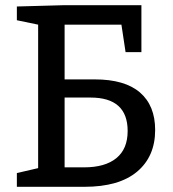

<svg xmlns="http://www.w3.org/2000/svg" viewBox="-20 -720 668 740"><path d="M345 -414Q461 -414 519.5 -363.5Q578 -313 578 -219Q578 -117 508.5 -58.5Q439 0 305 0H45V-53L127 -72V-625L45 -642V-695L227 -700H525V-519H464L448 -625H229V-414ZM304 -75Q385 -75 428.5 -110.5Q472 -146 472 -215Q472 -344 329 -344H229V-75Z"/></svg>

Font: Bitter Pro Medium
Style: Regular
Weight: 500
Designer: Sol Matas, and Bitter project Authors
Foundry: Sol Matas
Version: Version 1.010